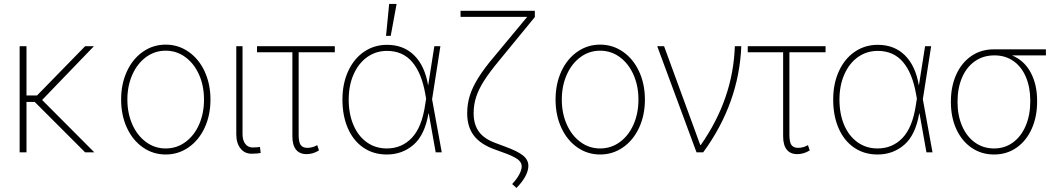

<svg xmlns="http://www.w3.org/2000/svg" viewBox="-20 -761 5286 959"><path d="M112.3 -284.2H165L405.3 -530.3H449.2L190.4 -261.7L451.2 0H405.3L153.3 -252H112.3V0H78.1V-530.3H112.3Z M585 -263.7Q585 -341.8 613.8 -404.3Q642.6 -466.8 693.6 -502.4Q744.6 -538.1 807.6 -538.1Q870.6 -538.1 921.9 -502.4Q973.1 -466.8 1002.2 -404.1Q1031.2 -341.3 1031.2 -263.7Q1031.2 -185.5 1002.2 -123Q973.1 -60.5 921.9 -24.9Q870.6 10.7 807.6 10.7Q744.6 10.7 693.6 -24.9Q642.6 -60.5 613.8 -123Q585 -185.5 585 -263.7ZM999 -263.7Q999 -332 974.4 -387.7Q949.7 -443.4 906 -475.6Q862.3 -507.8 807.6 -507.8Q752.9 -507.8 709.2 -475.6Q665.5 -443.4 640.9 -387.7Q616.2 -332 616.2 -263.7Q616.2 -195.3 640.9 -139.6Q665.5 -84 709.2 -51.8Q752.9 -19.5 807.6 -19.5Q862.8 -19.5 906.5 -51.8Q950.2 -84 974.6 -139.6Q999 -195.3 999 -263.7Z M1191.4 -530.3V-90.8Q1191.4 -60.1 1205.3 -42.2Q1219.2 -24.4 1241.2 -24.4Q1254.9 -24.4 1265.6 -25.4Q1276.4 -26.4 1278.3 -27.3L1282.2 2.9Q1277.3 4.4 1265.1 5.6Q1252.9 6.8 1236.3 6.8Q1202.1 6.8 1181.2 -19.5Q1160.2 -45.9 1160.2 -90.8V-530.3Z M1652.3 -500H1471.7V-87.9Q1471.7 -50.3 1482.2 -36.4Q1492.7 -22.5 1515.6 -22.5Q1540.5 -22.5 1564.5 -36.1L1573.2 -9.8Q1543.9 8.8 1510.7 8.8Q1476.6 8.8 1458.5 -13.7Q1440.4 -36.1 1440.4 -80.1V-500H1263.7V-530.3H1652.3Z M1690.4 -263.7Q1690.4 -342.8 1718.8 -405Q1747.1 -467.3 1797.9 -502.2Q1848.6 -537.1 1913.1 -537.1Q1996.1 -537.1 2049.1 -484.4Q2102.1 -431.6 2118.2 -335H2118.7L2149.4 -530.3H2179.7L2138.2 -265.1L2186.5 0H2156.2L2121.6 -194.3H2120.1Q2101.6 -86.4 2045.4 -37.8Q1989.3 10.7 1912.1 10.7Q1845.2 10.7 1794.9 -23.7Q1744.6 -58.1 1717.5 -120.4Q1690.4 -182.6 1690.4 -263.7ZM1912.1 -19.5Q1986.3 -19.5 2036.6 -72Q2086.9 -124.5 2103.5 -237.3L2108.4 -268.1L2104.5 -290Q2086.4 -395.5 2039.1 -451.2Q1991.7 -506.8 1913.1 -506.8Q1857.4 -506.8 1814 -475.8Q1770.5 -444.8 1746.1 -389.4Q1721.7 -334 1721.7 -263.7Q1721.7 -191.9 1745.4 -136.5Q1769 -81.1 1812.3 -50.3Q1855.5 -19.5 1912.1 -19.5ZM1923.8 -741.2H1960.9L1931.6 -582H1908.2Z M2651.4 -675.8 2473.6 -459Q2425.8 -401.4 2398.4 -358.6Q2371.1 -315.9 2358.4 -277.1Q2345.7 -238.3 2345.7 -195.3Q2345.7 -138.7 2372.6 -102.5Q2399.4 -66.4 2457 -45.9L2503.9 -28.3Q2564.9 -6.3 2592 15.4Q2619.1 37.1 2619.1 67.4Q2619.1 91.3 2604.2 119.4Q2589.4 147.5 2559.6 177.7L2538.1 158.2Q2561.5 133.3 2573.7 110.1Q2585.9 86.9 2585.9 69.3Q2585.4 48.3 2563.5 33Q2541.5 17.6 2491.2 0L2451.2 -14.6Q2380.9 -39.6 2347.2 -83.3Q2313.5 -127 2313.5 -195.3Q2313.5 -242.2 2327.1 -284.9Q2340.8 -327.6 2370.4 -374.5Q2399.9 -421.4 2450.2 -480.5L2613.3 -676.8H2280.3V-707H2651.4Z M2754.9 -263.7Q2754.9 -341.8 2783.7 -404.3Q2812.5 -466.8 2863.5 -502.4Q2914.6 -538.1 2977.5 -538.1Q3040.5 -538.1 3091.8 -502.4Q3143.1 -466.8 3172.1 -404.1Q3201.2 -341.3 3201.2 -263.7Q3201.2 -185.5 3172.1 -123Q3143.1 -60.5 3091.8 -24.9Q3040.5 10.7 2977.5 10.7Q2914.6 10.7 2863.5 -24.9Q2812.5 -60.5 2783.7 -123Q2754.9 -185.5 2754.9 -263.7ZM3168.9 -263.7Q3168.9 -332 3144.3 -387.7Q3119.6 -443.4 3075.9 -475.6Q3032.2 -507.8 2977.5 -507.8Q2922.9 -507.8 2879.2 -475.6Q2835.4 -443.4 2810.8 -387.7Q2786.1 -332 2786.1 -263.7Q2786.1 -195.3 2810.8 -139.6Q2835.4 -84 2879.2 -51.8Q2922.9 -19.5 2977.5 -19.5Q3032.7 -19.5 3076.4 -51.8Q3120.1 -84 3144.5 -139.6Q3168.9 -195.3 3168.9 -263.7Z M3262.7 -530.3H3296.9L3477.5 -37.1H3480.5Q3641.6 -267.1 3650.4 -530.3H3682.6Q3677.2 -389.2 3629.6 -255.9Q3582 -122.6 3492.2 0H3459Z M4103.5 -500H3922.9V-87.9Q3922.9 -50.3 3933.3 -36.4Q3943.8 -22.5 3966.8 -22.5Q3991.7 -22.5 4015.6 -36.1L4024.4 -9.8Q3995.1 8.8 3961.9 8.8Q3927.7 8.8 3909.7 -13.7Q3891.6 -36.1 3891.6 -80.1V-500H3714.8V-530.3H4103.5Z M4141.6 -263.7Q4141.6 -342.8 4169.9 -405Q4198.2 -467.3 4249 -502.2Q4299.8 -537.1 4364.3 -537.1Q4447.3 -537.1 4500.2 -484.4Q4553.2 -431.6 4569.3 -335H4569.8L4600.6 -530.3H4630.9L4589.4 -265.1L4637.7 0H4607.4L4572.8 -194.3H4571.3Q4552.7 -86.4 4496.6 -37.8Q4440.4 10.7 4363.3 10.7Q4296.4 10.7 4246.1 -23.7Q4195.8 -58.1 4168.7 -120.4Q4141.6 -182.6 4141.6 -263.7ZM4363.3 -19.5Q4437.5 -19.5 4487.8 -72Q4538.1 -124.5 4554.7 -237.3L4559.6 -268.1L4555.7 -290Q4537.6 -395.5 4490.2 -451.2Q4442.9 -506.8 4364.3 -506.8Q4308.6 -506.8 4265.1 -475.8Q4221.7 -444.8 4197.3 -389.4Q4172.9 -334 4172.9 -263.7Q4172.9 -191.9 4196.5 -136.5Q4220.2 -81.1 4263.4 -50.3Q4306.6 -19.5 4363.3 -19.5Z M4944.3 -514.6H5204.1V-484.4H5034.7Q5095.7 -459 5127.9 -399.2Q5160.2 -339.4 5160.2 -257.8V-253.9Q5160.2 -177.7 5133.1 -117.4Q5106 -57.1 5057.1 -23.2Q5008.3 10.7 4945.3 10.7Q4882.3 10.7 4833.3 -22.7Q4784.2 -56.2 4756.8 -115.7Q4729.5 -175.3 4729.5 -251V-253.9Q4729.5 -329.1 4756.1 -388.2Q4782.7 -447.3 4831.3 -481Q4879.9 -514.6 4944.3 -514.6ZM4945.3 -19.5Q4999 -19.5 5040 -49.8Q5081.1 -80.1 5103.5 -133.5Q5126 -187 5126 -254.9V-258.8Q5126 -323.7 5104.7 -375Q5083.5 -426.3 5043 -455.3Q5002.4 -484.4 4947.3 -484.4Q4890.6 -484.4 4848.9 -454.8Q4807.1 -425.3 4784.9 -372.8Q4762.7 -320.3 4762.7 -253.9V-251Q4762.7 -184.6 4785.4 -131.8Q4808.1 -79.1 4849.6 -49.3Q4891.1 -19.5 4945.3 -19.5Z"/></svg>

Font: Pretendard GOV Thin
Style: Regular
Weight: 100
Designer: Base glyphs from Inter by Rasmus Andersson; Hangeul glyphs from Noto Sans CJK(Source Han Sans) by Jang Soo-young and Kan
Foundry: Kil Hyung-jin
Version: Version 1.309